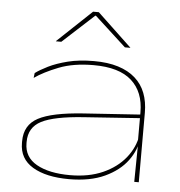

<svg xmlns="http://www.w3.org/2000/svg" viewBox="-51 -743 751 803"><g transform="rotate(5 324.5 -341.0)"><path d="M541 0 543 -159.5 541.5 -166.5V-286.5V-292Q541.5 -377.5 489.2 -424.5Q437 -471.5 329.5 -471.5Q245 -471.5 183.8 -447.5Q122.5 -423.5 84 -396.5L86.5 -417Q106 -431.5 139.2 -448Q172.5 -464.5 220 -476.5Q267.5 -488.5 329.5 -488.5Q388 -488.5 431.2 -475Q474.5 -461.5 503.2 -436Q532 -410.5 546 -374.2Q560 -338 560 -292V0ZM268 12.5Q171.5 12.5 115.2 -21.2Q59 -55 59 -121V-128.5Q59 -197 116 -227.2Q173 -257.5 304 -266.5L548.5 -283V-268L306.5 -251Q183.5 -242.5 130.8 -215.5Q78 -188.5 78 -127.5V-122Q78 -63.5 130.2 -34Q182.5 -4.5 271 -4.5Q349.5 -4.5 408 -30.5Q466.5 -56.5 502 -100.5Q537.5 -144.5 546 -198.5L555 -184H549.5Q545.5 -135 512.2 -89.8Q479 -44.5 417.8 -16Q356.5 12.5 268 12.5ZM307.5 -694H331.5L475.5 -558V-557H453L321 -678H318L186 -557H163.5V-558Z"/></g></svg>

Font: Anek Latin Expanded Thin
Style: Regular
Weight: 250
Width: 7
Designer: Yesha Goshar
Foundry: Ek Type
Version: Version 1.003